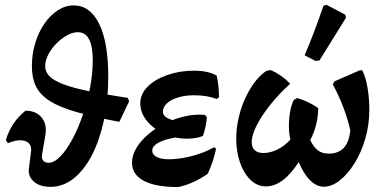

<svg xmlns="http://www.w3.org/2000/svg" viewBox="-20 -758 1575 788"><path d="M187.2 8.9Q144.2 8.9 119.6 -12.1Q95 -33 98.5 -65.1L107.3 -135.6Q111.4 -168.8 84.3 -178.8Q57.2 -188.7 12.4 -170.2L4 -183Q25.5 -255.9 84.5 -303.7Q127.6 -303.7 150.7 -276Q173.8 -248.3 166.3 -203.6L152.5 -123.2Q150 -108 157.1 -99Q164.2 -89.9 179.5 -89.9Q202.2 -89.9 227.5 -115.8Q252.9 -141.8 276.5 -185.7Q300.2 -229.6 319.1 -284.3Q337.9 -339 349.3 -397.2Q360.7 -455.5 360.7 -509.4Q360.7 -568.4 345.4 -597.1Q330.1 -625.8 299.6 -625.8Q278.3 -625.8 254.9 -612.8Q231.5 -599.8 211.2 -579.3Q190.9 -558.8 178.2 -534.3Q165.5 -509.8 165.5 -486Q165.5 -463.9 182.1 -446.2Q198.7 -428.5 237.2 -413.3Q275.8 -398.2 341.5 -384.5Q407.3 -370.8 505 -356.2L509.9 -342.1L469.8 -257.9Q364.3 -278.1 294.7 -298Q225 -317.9 184.9 -343.2Q144.7 -368.6 127.8 -403.2Q110.9 -437.8 110.9 -486.1Q110.9 -535.6 124.5 -580.7Q138.1 -625.9 162.2 -660.7Q186.2 -695.5 217.2 -715.7Q248.1 -735.8 282.3 -735.8Q350 -735.8 387.2 -659.7Q424.3 -583.5 424.3 -443.9Q424.3 -347.4 406.6 -264.8Q388.9 -182.3 357.1 -120.9Q325.3 -59.5 281.9 -25.3Q238.5 8.9 187.2 8.9Z M711.8 9.7Q617.2 9.7 569.5 -16.3Q521.8 -42.3 521.8 -89.6Q521.8 -120.9 539.9 -151Q558.1 -181.2 588.8 -207.1Q619.6 -233.1 658.6 -252.2Q697.6 -271.4 739.3 -280.7Q781.1 -290.1 820.2 -286.6L829.1 -277.8Q827.5 -259.1 823.8 -239.7Q820.1 -220.4 812.6 -199.8Q773.1 -201.7 735.8 -198.3Q698.6 -194.8 669 -187Q639.4 -179.2 622.1 -167.3Q604.8 -155.3 604.8 -140.3Q604.8 -123.4 622.8 -113.9Q640.9 -104.4 672.2 -104.4Q700.7 -104.4 733.7 -110.2Q766.8 -116.1 799.3 -127.2Q831.8 -138.4 859.1 -154L866.8 -147.3Q861.5 -122.6 853.2 -97Q844.9 -71.4 832.6 -44.7Q805.2 -25.5 773.9 -11.1Q742.7 3.3 711.8 9.7ZM746.9 -188.8Q709.4 -188.8 675.1 -200.4Q640.8 -211.9 613.9 -232.1Q586.9 -252.3 571.3 -278.3Q555.7 -304.3 555.7 -333.2Q555.7 -372.4 586.3 -402.7Q616.9 -433 667.7 -450.5Q718.5 -468 777.7 -468Q803.1 -468 826.1 -463.3Q849.2 -458.6 869 -448.1Q874.2 -425.9 876.6 -403.9Q878.9 -381.8 878.8 -358.6L868.9 -351.6Q831.9 -367 775.9 -367Q740.6 -367 711.7 -358.4Q682.8 -349.8 665.7 -334.4Q648.6 -318.9 648.6 -299.1Q648.6 -279.4 679.7 -267.8Q710.8 -256.2 764.7 -254.6L812.6 -199.8Q796.4 -193.8 780.4 -191.3Q764.3 -188.8 746.9 -188.8Z M1092 -470.4Q1116.2 -459 1135.5 -445.2Q1154.7 -431.5 1171.1 -414.4Q1125.9 -373.6 1090.1 -328.9Q1054.4 -284.2 1033.7 -243.9Q1013 -203.5 1013 -174.9Q1013 -153.4 1025.2 -141.7Q1037.4 -130 1061.8 -130Q1088.8 -130 1117.8 -144Q1146.9 -158 1171.8 -185.1Q1165.7 -210.2 1165.7 -241.4Q1165.6 -272.6 1171.2 -301.7Q1176.7 -330.9 1185.8 -347.9L1200 -355.7Q1221.7 -349.2 1242.3 -339.6Q1262.8 -330.1 1285.9 -314.7Q1286.1 -282.9 1278 -248.8Q1270 -214.7 1253.2 -183.2Q1266.9 -154.8 1284.4 -141.1Q1301.9 -127.5 1329.1 -127.5Q1368.6 -127.5 1390.7 -150.8Q1412.8 -174.2 1417.7 -223.4Q1405.7 -274.7 1387.4 -321.9Q1369 -369 1345.8 -411.9L1352.7 -424.2L1457 -469.7H1466.5Q1481.4 -441.1 1488.6 -396.8Q1495.8 -352.6 1495.8 -307.8Q1495.8 -245.4 1479.1 -188.3Q1462.3 -131.3 1434.4 -86.8Q1406.5 -42.3 1373.7 -17Q1340.9 8.4 1308.2 8.4Q1283.3 8.4 1259.9 -11.4Q1236.5 -31.2 1217.5 -68.2Q1198.5 -105.2 1184.8 -158.1L1237.7 -149Q1201.1 -75.4 1159.1 -34.2Q1117 7 1070.9 7Q1035.8 7 1008.1 -19.8Q980.5 -46.7 965 -91.1Q949.5 -135.6 949.5 -188.2Q949.5 -230.8 959.2 -273.5Q968.9 -316.3 986.3 -354.3Q1003.6 -392.3 1026.1 -421.7Q1048.5 -451.1 1073.5 -467.3ZM1400 -685.2 1291.3 -510.1 1275.5 -507.7 1230.2 -531.1Q1251.7 -581.3 1270.9 -632.2Q1290 -683.1 1307.5 -734.2L1319.7 -738.4L1396.8 -697.9Z"/></svg>

Font: Alegreya
Style: Italic
Weight: 400
Italic angle: -7°
Designer: Juan Pablo del Peral
Foundry: Huerta Tipografica
Version: Version 2.009